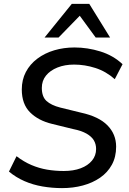

<svg xmlns="http://www.w3.org/2000/svg" viewBox="-20 -958 662 987"><path d="M299 9Q248 9 198.5 0.5Q149 -8 105.5 -27Q62 -46 26 -76L65 -155Q103 -126 142 -109.5Q181 -93 222 -86Q263 -79 308 -79Q358 -79 395 -93Q432 -107 453 -132.5Q474 -158 474 -192Q474 -217 462.5 -236.5Q451 -256 425 -271Q399 -286 354 -295L248 -321Q177 -338 134.5 -380.5Q92 -423 92 -498Q92 -548 113 -588Q134 -628 172 -656.5Q210 -685 259 -699.5Q308 -714 363 -714Q430 -714 496 -693.5Q562 -673 610 -628L570 -551Q525 -591 470.5 -608.5Q416 -626 361 -626Q313 -626 275.5 -611Q238 -596 216.5 -569.5Q195 -543 195 -506Q195 -461 219 -439Q243 -417 290 -405L396 -379Q488 -359 532.5 -313.5Q577 -268 577 -204Q577 -151 555 -111Q533 -71 494.5 -44.5Q456 -18 406 -4.5Q356 9 299 9ZM209 -765 349 -938H439L546 -765H472L390 -877L281 -765Z"/></svg>

Font: Nunito Sans 12pt ExtraLight 12pt SemiBold
Style: Italic
Weight: 600
Italic angle: -9°
Version: Version 3.101;gftools[0.9.27]